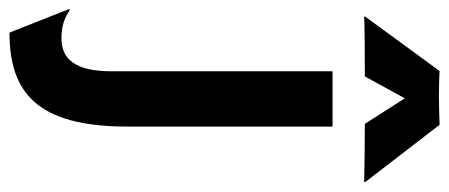

<svg xmlns="http://www.w3.org/2000/svg" viewBox="-368 -484 970 415"><g transform="rotate(90 117.5 -277.0)"><path d="M64.5 -31.7C64.5 45.4 38.6 75.7 -6.8 75.7C-31.2 75.7 -49.3 70.3 -68.8 57.1L-69.8 59.6L-19 188C109.9 188 184.1 128.9 184.1 -66.9V-510.3H64.5ZM-52.7 -578.6C-32.2 -579.6 16.1 -580.1 75.7 -580.1L123 -666.5L178.2 -580.1C225.6 -580.1 283.2 -579.1 302.7 -578.6L304.7 -580.1L180.2 -741.7C172.9 -741.2 131.3 -740.2 121.1 -740.2C108.9 -740.2 74.2 -740.7 64 -741.7L-54.2 -580.1Z"/></g></svg>

Font: HammersmithOne
Style: Regular
Weight: 400
Designer: Nicole Fally
Foundry: Nicole Fally
Version: Version 1.003